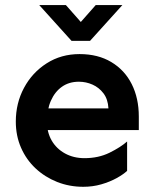

<svg xmlns="http://www.w3.org/2000/svg" viewBox="-20 -718 602 753"><path d="M306.6 14.6Q252 14.6 204.1 -4.4Q156.2 -23.4 119.6 -57.6Q83 -91.8 62.5 -138.7Q42 -185.5 42 -241.2Q42 -313.5 74.2 -373.5Q106.4 -433.6 163.1 -469.7Q219.7 -505.9 292 -505.9Q364.3 -505.9 416.5 -474.6Q468.8 -443.4 496.6 -388.2Q524.4 -333 524.4 -260.7V-208H156.2V-293H405.3Q403.3 -329.1 385.7 -352.1Q368.2 -375 342.8 -386.2Q317.4 -397.5 289.1 -397.5Q251 -397.5 223.1 -377.9Q195.3 -358.4 179.7 -323.2Q164.1 -288.1 164.1 -241.2Q164.1 -199.2 182.6 -167Q201.2 -134.8 234.9 -116.2Q268.6 -97.7 311.5 -97.7Q366.2 -97.7 409.7 -119.1Q453.1 -140.6 478.5 -163.1V-47.9Q463.9 -34.2 437.5 -19.5Q411.1 -4.9 377.4 4.9Q343.8 14.6 306.6 14.6ZM260.7 -557.6 133.8 -698.2H238.3L296.9 -631.8L355.5 -698.2H460L333 -557.6Z"/></svg>

Font: Sen
Style: Bold
Weight: 700
Designer: Kosal Sen, Philatype
Foundry: Philatype
Version: Version 2.000;gftools[0.9.31]